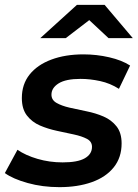

<svg xmlns="http://www.w3.org/2000/svg" viewBox="-34 -764 569 791"><path d="M211 7Q141 7 80 -10Q19 -27 -14 -51L38 -147Q71 -124 120.5 -109.5Q170 -95 224 -95Q286 -95 315.5 -112Q345 -129 345 -159Q345 -181 324 -192Q303 -203 270.5 -210Q238 -217 200.5 -225Q163 -233 130.5 -247Q98 -261 77 -288Q56 -315 56 -360Q56 -417 88 -457Q120 -497 177.5 -518.5Q235 -540 310 -540Q364 -540 416 -528Q468 -516 502 -494L456 -398Q420 -421 378.5 -430Q337 -439 298 -439Q237 -439 207.5 -420.5Q178 -402 178 -374Q178 -352 199 -340Q220 -328 252.5 -320.5Q285 -313 322.5 -305.5Q360 -298 392.5 -284Q425 -270 446 -243.5Q467 -217 467 -173Q467 -115 434.5 -74.5Q402 -34 344 -13.5Q286 7 211 7ZM132 -607 283 -744H397L513 -607H413L290 -722H387L237 -607Z"/></svg>

Font: MOST Montserrat SemiBold
Style: Italic
Weight: 600
Italic angle: -11.3°
Designer: Julieta Ulanovsky
Foundry: Julieta Ulanovsky
Version: Version 8.000;March 11, 2024;FontCreator 15.0.0.2926 64-bit